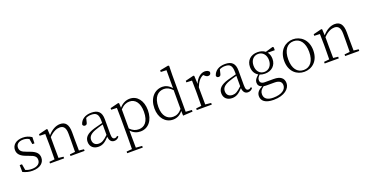

<svg xmlns="http://www.w3.org/2000/svg" viewBox="-37 -1760 5722 2979"><g transform="rotate(-20 2824.5 -270.0)"><path d="M217 14C348 14 412 -53 412 -132C412 -199 375 -242 275 -278L227 -296C155 -321 123 -347 123 -399C123 -452 162 -491 242 -491C274 -491 305 -483 337 -465L352 -376H387L390 -478C342 -508 301 -522 243 -522C130 -522 67 -461 67 -382C67 -310 117 -269 196 -240L246 -221C328 -194 355 -166 355 -116C355 -58 309 -16 217 -16C172 -16 140 -24 111 -38L94 -137H56L58 -23C111 1 156 14 217 14Z M932 0H1078V-27L997 -36L995 -226V-335C995 -471 946 -522 861 -522C796 -522 725 -489 657 -412L652 -511L639 -519L502 -485V-459L594 -455C596 -405 597 -350 597 -281V-226L595 -36L507 -27V0H740V-27L660 -36L658 -226V-380C730 -454 792 -474 837 -474C898 -474 935 -438 935 -334V-226L933 -36L845 -27V0Z M1567 13C1599 13 1627 -1 1647 -30L1632 -46C1616 -31 1604 -25 1587 -25C1557 -25 1541 -44 1541 -113V-354C1541 -473 1486 -522 1377 -522C1275 -522 1204 -476 1182 -397C1186 -377 1199 -366 1219 -366C1240 -366 1253 -375 1259 -402L1276 -472C1306 -486 1335 -492 1364 -492C1444 -492 1482 -463 1482 -350V-314C1436 -303 1386 -290 1339 -276C1215 -239 1169 -188 1169 -114C1169 -31 1228 14 1305 14C1376 14 1421 -19 1483 -85C1489 -23 1516 13 1567 13ZM1482 -117C1413 -51 1374 -30 1329 -30C1270 -30 1231 -62 1231 -125C1231 -175 1262 -217 1351 -249C1391 -264 1437 -277 1482 -289Z M2000 14C2128 14 2217 -91 2217 -259C2217 -418 2132 -522 2011 -522C1952 -522 1889 -497 1838 -436L1834 -511L1821 -519L1684 -485V-459L1777 -455C1779 -405 1780 -347 1780 -278V32L1778 225L1687 233V260H1944V233L1842 225L1840 32V-59C1889 -2 1947 14 2000 14ZM1841 -408C1896 -465 1943 -482 1991 -482C2085 -482 2151 -406 2151 -257C2151 -92 2076 -27 1987 -27C1934 -27 1889 -43 1841 -92Z M2701 9 2860 0V-27L2759 -34V-641L2762 -791L2747 -800L2607 -773V-746L2700 -742V-445C2653 -500 2600 -522 2550 -522C2420 -522 2321 -417 2321 -247C2321 -94 2409 14 2536 14C2599 14 2655 -12 2699 -69ZM2699 -102C2652 -48 2609 -27 2553 -27C2458 -27 2386 -99 2386 -248C2386 -411 2465 -482 2560 -482C2610 -482 2652 -461 2699 -413Z M3017 0H3178V-27L3083 -37L3081 -226V-321C3113 -404 3154 -454 3209 -477L3219 -468C3241 -447 3257 -436 3279 -436C3311 -436 3325 -454 3325 -486C3316 -507 3286 -522 3250 -522C3181 -522 3114 -464 3081 -377L3075 -511L3062 -519L2925 -485V-459L3017 -455C3019 -405 3020 -350 3020 -281V-226L3018 -37L2930 -27V0Z M3774 13C3806 13 3834 -1 3854 -30L3839 -46C3823 -31 3811 -25 3794 -25C3764 -25 3748 -44 3748 -113V-354C3748 -473 3693 -522 3584 -522C3482 -522 3411 -476 3389 -397C3393 -377 3406 -366 3426 -366C3447 -366 3460 -375 3466 -402L3483 -472C3513 -486 3542 -492 3571 -492C3651 -492 3689 -463 3689 -350V-314C3643 -303 3593 -290 3546 -276C3422 -239 3376 -188 3376 -114C3376 -31 3435 14 3512 14C3583 14 3628 -19 3690 -85C3696 -23 3723 13 3774 13ZM3689 -117C3620 -51 3581 -30 3536 -30C3477 -30 3438 -62 3438 -125C3438 -175 3469 -217 3558 -249C3598 -264 3644 -277 3689 -289Z M4119 -197C4043 -197 3993 -257 3993 -345C3993 -433 4044 -493 4121 -493C4196 -493 4248 -434 4248 -346C4248 -258 4196 -197 4119 -197ZM4120 -168C4230 -168 4306 -237 4306 -345C4306 -392 4293 -431 4268 -460L4385 -459V-507L4369 -518L4246 -482C4215 -508 4171 -522 4120 -522C4009 -522 3934 -453 3934 -345C3934 -276 3964 -223 4016 -193C3966 -152 3945 -121 3945 -82C3945 -41 3966 -13 4010 0C3944 33 3909 72 3909 128C3909 206 3969 260 4109 260C4288 260 4382 172 4382 83C4382 0 4326 -45 4217 -45H4070C4015 -45 3993 -70 3993 -105C3993 -134 4006 -155 4035 -184C4059 -174 4088 -168 4120 -168ZM4031 7C4047 10 4065 11 4083 11H4209C4298 11 4326 49 4326 97C4326 169 4253 226 4113 226C4017 226 3964 189 3964 117C3964 71 3984 42 4031 7Z M4705 14C4827 14 4946 -72 4946 -253C4946 -433 4826 -522 4705 -522C4584 -522 4465 -433 4465 -253C4465 -72 4583 14 4705 14ZM4705 -16C4598 -16 4532 -101 4532 -252C4532 -403 4598 -491 4705 -491C4811 -491 4878 -403 4878 -252C4878 -101 4811 -16 4705 -16Z M5467 0H5613V-27L5532 -36L5530 -226V-335C5530 -471 5481 -522 5396 -522C5331 -522 5260 -489 5192 -412L5187 -511L5174 -519L5037 -485V-459L5129 -455C5131 -405 5132 -350 5132 -281V-226L5130 -36L5042 -27V0H5275V-27L5195 -36L5193 -226V-380C5265 -454 5327 -474 5372 -474C5433 -474 5470 -438 5470 -334V-226L5468 -36L5380 -27V0Z"/></g></svg>

Font: Noto Serif TC ExtraLight
Style: Regular
Weight: 200
Designer: Ryoko NISHIZUKA 西塚涼子 (kana & ideographs); Frank Grießhammer (Latin, Greek & Cyrillic); Wenlong ZHANG 张文龙 (bopomofo); San
Foundry: Adobe
Version: Version 2.001;hotconv 1.1.0;makeotfexe 2.6.0